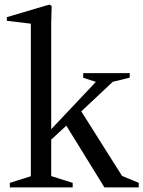

<svg xmlns="http://www.w3.org/2000/svg" viewBox="-20 -820 627 840"><path d="M23 -20 134 -55 115 -32V-734L135 -714L10 -729V-745L196 -800L206 -794L204 -718V-237L192 -242L412 -475L417 -456L344 -480V-500H548L547 -480L456 -458L486 -474L321 -319L326 -348L523 -36L496 -58L587 -20V0H437L261 -285L285 -284L191 -197L204 -227V-32L187 -55L298 -20V0H23Z"/></svg>

Font: Wittgenstein
Style: Regular
Weight: 400
Designer: Jörg Drees
Foundry: Jörg Drees
Version: Version 1.003;Glyphs 3.1.2 (3151)